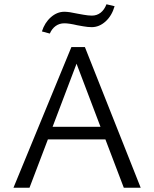

<svg xmlns="http://www.w3.org/2000/svg" viewBox="-20 -878 721 898"><path d="M473 -226H204L118 0H43L314 -658H377L638 0H559ZM281 -823Q303 -823 343 -814Q349 -813 371 -809Q393 -805 410 -805Q433 -805 450.5 -818.5Q468 -832 478 -858L516 -849Q503 -804 473.5 -777.5Q444 -751 409 -751Q391 -751 369 -755Q347 -759 341 -760Q303 -769 281 -769Q258 -769 240.5 -756.5Q223 -744 213 -721L176 -731Q189 -772 218 -797.5Q247 -823 281 -823ZM450 -285 338 -580 226 -285Z"/></svg>

Font: LXGW Bright TC
Style: Regular
Weight: 400
Designer: Christian Thalmann (Catharsis Fonts)
Foundry: LXGW / Christian Thalmann (Catharsis Fonts) / Fontworks Inc.
Version: Version 5.501